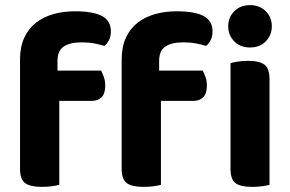

<svg xmlns="http://www.w3.org/2000/svg" viewBox="-20 -721 1131 748"><path d="M204 -446H374Q379 -436 384.5 -421Q390 -406 390 -388Q390 -356 375.5 -342Q361 -328 338 -328H211V-1Q201 2 183 4.5Q165 7 143 7Q98 7 78 -7.5Q58 -22 58 -64V-489Q58 -538 74.5 -574Q91 -610 120 -632.5Q149 -655 188 -666Q227 -677 272 -677Q343 -677 377.5 -658.5Q412 -640 412 -598Q412 -579 404.5 -564.5Q397 -550 387 -542Q368 -548 346.5 -552Q325 -556 298 -556Q252 -556 228 -539.5Q204 -523 204 -484ZM600 -446H770Q775 -436 780.5 -421Q786 -406 786 -388Q786 -356 771.5 -342Q757 -328 734 -328H607V-1Q597 2 579 4.5Q561 7 539 7Q494 7 474 -7.5Q454 -22 454 -64V-489Q454 -538 470.5 -574Q487 -610 516 -632.5Q545 -655 584 -666Q623 -677 668 -677Q739 -677 773.5 -658.5Q808 -640 808 -598Q808 -579 800.5 -564.5Q793 -550 783 -542Q764 -548 742.5 -552Q721 -556 694 -556Q648 -556 624 -539.5Q600 -523 600 -484ZM1030 -1Q1020 2 1002 4.5Q984 7 962 7Q917 7 897.5 -7.5Q878 -22 878 -64V-475Q888 -478 906 -481Q924 -484 946 -484Q991 -484 1010.5 -469Q1030 -454 1030 -412ZM954 -701Q992 -701 1015.5 -677Q1039 -653 1039 -619Q1039 -584 1015.5 -560Q992 -536 954 -536Q916 -536 892.5 -560Q869 -584 869 -619Q869 -653 892.5 -677Q916 -701 954 -701Z"/></svg>

Font: Baloo 2 Latin
Style: Bold
Weight: 400
Designer: Sarang Kulkarni and Ek Type
Foundry: Ek Type
Version: Version 1.001